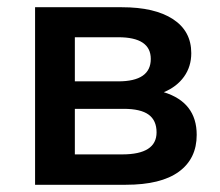

<svg xmlns="http://www.w3.org/2000/svg" viewBox="-20 -511 609 531"><path d="M524 -138Q524 -72 474.5 -36Q425 0 328 0H77V-491H317Q408 -491 458.5 -458Q509 -425 509 -364Q509 -327 489 -299Q469 -271 433 -256Q524 -228 524 -138ZM187 -286H307Q397 -286 397 -348Q397 -408 307 -408H187ZM413 -145Q413 -178 391 -194Q369 -210 322 -210H187V-84H318Q413 -84 413 -145Z"/></svg>

Font: Montserrat Ace
Style: Bold
Weight: 600
Designer: Julieta Ulanovsky
Foundry: Julieta Ulanovsky
Version: Version 1